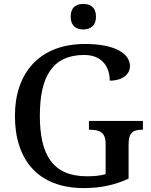

<svg xmlns="http://www.w3.org/2000/svg" viewBox="-20 -948 769 978"><path d="M404 -798C440 -798 469 -816 469 -863C469 -911 440 -928 404 -928C368 -928 340 -911 340 -863C340 -816 368 -798 404 -798ZM407 10C494 10 565 -6 635 -38V-214C635 -275 662 -287 701 -287H708V-332H433V-287H439C484 -287 518 -275 518 -218V-61C492 -53 457 -50 423 -50C248 -50 183 -160 183 -358C183 -556 246 -668 409 -668C503 -668 539 -604 539 -537C600 -537 642 -567 642 -611C642 -675 566 -724 413 -724C179 -724 56 -574 56 -358C56 -137 171 10 407 10Z"/></svg>

Font: Noto Serif Yezidi Medium
Style: Regular
Weight: 500
Designer: Dalton Maag Ltd
Foundry: Dalton Maag Ltd
Version: Version 1.001